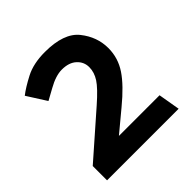

<svg xmlns="http://www.w3.org/2000/svg" viewBox="-159 -702 825 825"><g transform="rotate(-45 254.0 -289.5)"><path d="M232 -579Q347 -579 392 -522.5Q437 -466 437 -398Q437 -338 403.5 -288Q370 -238 297 -178L202 -99H449L466 0H31V-87L227 -259Q283 -308 302 -337.5Q321 -367 321 -398Q321 -430 297 -452Q273 -474 230 -474Q193 -474 145 -447Q97 -420 94 -419L38 -507Q66 -529 114 -554Q162 -579 232 -579Z"/></g></svg>

Font: Palanquin Dark
Style: Regular
Weight: 400
Designer: Pria Ravichandran
Version: Version 1.001